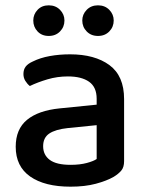

<svg xmlns="http://www.w3.org/2000/svg" viewBox="-20 -686 551 721"><path d="M245 -67Q280 -67 306 -74Q332 -81 343 -89V-216L234 -205Q188 -200 165 -184.5Q142 -169 142 -137Q142 -104 167 -85.5Q192 -67 245 -67ZM243 -482Q336 -482 391 -441.5Q446 -401 446 -314V-81Q446 -58 435.5 -45.5Q425 -33 407 -22Q381 -7 340 4Q299 15 245 15Q148 15 93.5 -23Q39 -61 39 -135Q39 -201 81.5 -236Q124 -271 204 -279L343 -293V-315Q343 -359 314.5 -379Q286 -399 235 -399Q195 -399 158 -388Q121 -377 92 -363Q82 -371 75 -382.5Q68 -394 68 -408Q68 -425 76.5 -436Q85 -447 103 -455Q131 -469 167 -475.5Q203 -482 243 -482ZM222 -609Q222 -585 205.5 -568Q189 -551 163 -551Q137 -551 121 -568Q105 -585 105 -609Q105 -632 121 -649Q137 -666 163 -666Q189 -666 205.5 -649Q222 -632 222 -609ZM407 -609Q407 -585 390.5 -568Q374 -551 348 -551Q322 -551 305.5 -568Q289 -585 289 -609Q289 -632 305.5 -649Q322 -666 348 -666Q374 -666 390.5 -649Q407 -632 407 -609Z"/></svg>

Font: Baloo Chettan 2 Medium
Style: Regular
Weight: 500
Designer: Maithili Shingre, Unnati Kotecha and Ek Type
Foundry: Ek Type
Version: Version 1.640;hotconv 1.0.111;makeotfexe 2.5.65597; ttfautoh